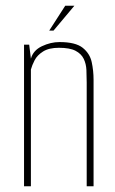

<svg xmlns="http://www.w3.org/2000/svg" viewBox="-20 -651 401 671"><path d="M64 0V-495H82L88 -446Q96 -475 126.5 -489.5Q157 -504 188 -504Q244 -504 269 -484Q294 -464 300.5 -434Q307 -404 307 -372V0H283V-363Q283 -385 282 -406.5Q281 -428 272.5 -445.5Q264 -463 244 -473.5Q224 -484 186 -484Q151 -484 130.5 -471Q110 -458 101 -440.5Q92 -423 88 -408V0ZM152 -544 208 -631H240L167 -544Z"/></svg>

Font: Alumni Sans Thin
Style: Regular
Weight: 100
Designer: Robert E. Leuschke
Foundry: Robert E. Leuschke
Version: Version 1.018